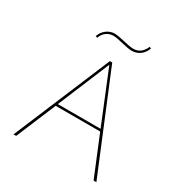

<svg xmlns="http://www.w3.org/2000/svg" viewBox="-193 -990 1073 1132"><g transform="rotate(30 343.0 -424.0)"><path d="M203 -740 191 -744Q202 -776 227 -794.5Q252 -813 282 -813Q297 -813 319.5 -808Q342 -803 348 -802Q398 -790 419 -790Q474 -790 498 -848L510 -844Q498 -811 473.5 -793Q449 -775 417 -775Q396 -775 346 -787Q304 -798 282 -798Q255 -798 234.5 -783.5Q214 -769 203 -740ZM495 -270H192L79 0H61L337 -658H353L625 0H606ZM489 -285 345 -638 198 -285Z"/></g></svg>

Font: Ysabeau Infant Thin
Style: Regular
Weight: 200
Designer: Christian Thalmann (Catharsis Fonts)
Version: Version 0.003